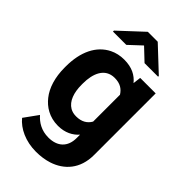

<svg xmlns="http://www.w3.org/2000/svg" viewBox="-287 -832 1122 1122"><g transform="rotate(45 274.5 -271.0)"><path d="M27 -258C27 -178 48 -111 84 -66C117 -24 168 10 240 10C298 10 340 -13 368 -45V-17C368 57 323 98 249 98C191 98 150 72 121 39L59 125C99 174 170 208 256 208C293 208 328 203 359 193C446 165 510 96 510 -18V-528H382L376 -479C347 -515 305 -538 241 -538C208 -538 177 -531 151 -518C70 -478 27 -389 27 -268ZM78 -607H188L264 -678L339 -607H451V-613L305 -750H223L78 -615ZM168 -258V-268C168 -349 196 -423 277 -423C323 -423 350 -404 368 -375V-153C351 -123 322 -104 276 -104C257 -104 241 -108 227 -116C186 -140 168 -193 168 -258Z"/></g></svg>

Font: Asimov Pro
Style: Bd
Weight: 700
Designer: Google
Version: Version 2.000980; 2014